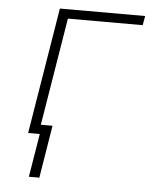

<svg xmlns="http://www.w3.org/2000/svg" viewBox="-52 -575 679 803"><g transform="rotate(5 288.0 -174.0)"><path d="M143 182 179 -39H130L204 -491H518L525 -530H167L80 0H129L99 182Z"/></g></svg>

Font: Iosevka Sparkle XLtObl
Style: Regular
Weight: 200
Italic angle: -9°
Designer: Belleve Invis
Foundry: Belleve Invis
Version: Version 4.5.0; ttfautohint (v1.8.3)